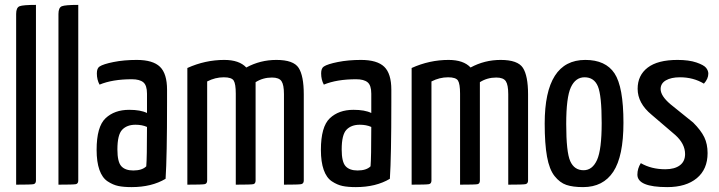

<svg xmlns="http://www.w3.org/2000/svg" viewBox="-20 -755 2941 785"><path d="M127 -17Q127 -4 117 -2Q107 0 46 0V-698Q46 -724 60 -729.5Q74 -735 127 -735Z M300 -17Q300 -4 290 -2Q280 0 219 0V-698Q219 -724 233 -729.5Q247 -735 300 -735Z M376 -455Q376 -476 387 -483Q402 -493 444.5 -501.5Q487 -510 539 -510Q605 -510 634 -482Q663 -454 663 -388V-335Q663 -115 657 -24Q600 10 518 10Q486 10 464 5.5Q442 1 420 -13.5Q398 -28 386.5 -60.5Q375 -93 375 -142Q375 -237 411.5 -271.5Q448 -306 508 -306Q555 -306 581 -293V-372Q581 -406 566 -418.5Q551 -431 519 -431Q440 -431 387 -409Q376 -429 376 -455ZM581 -236Q561 -245 534 -245Q499 -245 479.5 -224.5Q460 -204 460 -144Q460 -93 476 -75.5Q492 -58 525 -58Q561 -58 578 -75Q581 -108 581 -236Z M1110 -510Q1180 -510 1201 -477.5Q1222 -445 1222 -369V-17Q1222 -4 1211 -2Q1200 0 1141 0V-370Q1141 -408 1131 -423Q1121 -438 1092 -438Q1055 -438 1025 -419V-17Q1025 -4 1015.5 -2Q1006 0 945 0H944V-372Q944 -412 935.5 -425.5Q927 -439 895 -439Q860 -439 827 -422V-17Q827 -4 816.5 -2Q806 0 746 0V-477Q819 -510 897 -510Q958 -510 987 -479Q1044 -510 1110 -510Z M1293 -455Q1293 -476 1304 -483Q1319 -493 1361.5 -501.5Q1404 -510 1456 -510Q1522 -510 1551 -482Q1580 -454 1580 -388V-335Q1580 -115 1574 -24Q1517 10 1435 10Q1403 10 1381 5.5Q1359 1 1337 -13.5Q1315 -28 1303.5 -60.5Q1292 -93 1292 -142Q1292 -237 1328.5 -271.5Q1365 -306 1425 -306Q1472 -306 1498 -293V-372Q1498 -406 1483 -418.5Q1468 -431 1436 -431Q1357 -431 1304 -409Q1293 -429 1293 -455ZM1498 -236Q1478 -245 1451 -245Q1416 -245 1396.5 -224.5Q1377 -204 1377 -144Q1377 -93 1393 -75.5Q1409 -58 1442 -58Q1478 -58 1495 -75Q1498 -108 1498 -236Z M2027 -510Q2097 -510 2118 -477.5Q2139 -445 2139 -369V-17Q2139 -4 2128 -2Q2117 0 2058 0V-370Q2058 -408 2048 -423Q2038 -438 2009 -438Q1972 -438 1942 -419V-17Q1942 -4 1932.5 -2Q1923 0 1862 0H1861V-372Q1861 -412 1852.5 -425.5Q1844 -439 1812 -439Q1777 -439 1744 -422V-17Q1744 -4 1733.5 -2Q1723 0 1663 0V-477Q1736 -510 1814 -510Q1875 -510 1904 -479Q1961 -510 2027 -510Z M2207 -250Q2207 -510 2373 -510Q2456 -510 2492.5 -455Q2529 -400 2529 -253Q2529 -116 2487.5 -53Q2446 10 2364 10Q2322 10 2295.5 1Q2269 -8 2247.5 -35Q2226 -62 2216.5 -114.5Q2207 -167 2207 -250ZM2295 -248Q2295 -133 2311.5 -96Q2328 -59 2366 -59Q2402 -59 2421 -101Q2440 -143 2440 -252Q2440 -365 2424.5 -402Q2409 -439 2370 -439Q2333 -439 2314 -398Q2295 -357 2295 -248Z M2750 -510Q2797 -510 2827.5 -499.5Q2858 -489 2867 -477.5Q2876 -466 2876 -454Q2876 -433 2858 -413Q2815 -439 2760 -439Q2724 -439 2702.5 -426.5Q2681 -414 2681 -391Q2681 -363 2721 -329L2814 -254Q2846 -222 2859.5 -194Q2873 -166 2873 -129Q2873 -63 2829 -26.5Q2785 10 2708 10Q2586 10 2586 -41Q2586 -66 2600 -88Q2643 -63 2700 -63Q2738 -63 2759.5 -79Q2781 -95 2781 -125Q2781 -167 2741 -203L2644 -286Q2587 -333 2587 -392Q2587 -447 2628 -478.5Q2669 -510 2750 -510Z"/></svg>

Font: Yanone Kaffeesatz
Style: Regular
Weight: 400
Designer: Yanone (Cyrillic: Daniel Pouzeot)
Foundry: Yanone
Version: Version 1.003;PS 001.003;hotconv 1.0.88;makeotf.lib2.5.64775